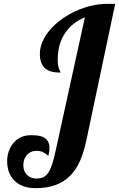

<svg xmlns="http://www.w3.org/2000/svg" viewBox="-20 -770 618 997"><path d="M55.2 168Q17.1 130.9 17.1 65.9Q17.1 40.5 25.4 16.4Q33.7 -7.8 48.8 -26.4Q64.9 -45.9 87.6 -56.9Q110.4 -67.9 139.2 -67.9Q159.2 -67.9 174.6 -66.2Q189.9 -64.5 203.1 -58.6Q236.8 -43.5 236.8 -1Q236.8 16.6 231 39.1Q212.9 23.9 199.2 18.1Q187 13.2 170.9 13.2Q137.7 13.2 118.7 36.1Q109.9 45.9 105.5 59.3Q101.1 72.8 101.1 86.9Q101.1 122.6 124.5 141.6Q133.8 149.4 145.5 153.3Q157.2 157.2 168.9 157.2Q186.5 157.2 200 152.3Q213.4 147.5 224.6 134.8Q247.6 107.9 264.2 34.2L420.9 -680.2Q353.5 -652.3 316.7 -596.4Q279.8 -540.5 279.8 -460.9Q279.8 -428.7 287.1 -411.1Q289.1 -404.8 292 -399.9Q293.9 -396.5 293.9 -393.1Q239.7 -393.1 214.8 -414.6Q187 -438 187 -490.2Q187 -522.9 201.2 -554.9Q215.3 -586.9 241.2 -616.7Q265.6 -645 299.6 -669.7Q333.5 -694.3 373 -712.4Q456.1 -750 538.1 -750H578.1L428.2 -40Q415.5 19.5 395.8 64.7Q376 109.9 346.2 140.6Q314.5 173.3 270 190.2Q225.6 207 165 207Q94.2 207 55.2 168Z"/></svg>

Font: Pattaya
Style: Regular
Weight: 400
Designer: Pablo Impallari / Thai characters Designed by Thanarat Vachiruckul and Suppakit Chalermlarp
Foundry: Pablo Impallari
Version: Version 2.000